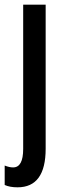

<svg xmlns="http://www.w3.org/2000/svg" viewBox="-37 -560 278 820"><path d="M38 240Q5 240 -17 230V147Q3 155 19 155Q62 155 62 76V-540H158V75Q158 240 38 240Z"/></svg>

Font: Noto Sans Lao Looped ExtraCondensed Medium
Style: Regular
Weight: 500
Width: 2
Designer: Mark Frömberg, Ben Mitchell
Foundry: The Fontpad Ltd
Version: Version 1.002; ttfautohint (v1.8.4.7-5d5b)